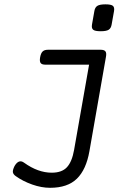

<svg xmlns="http://www.w3.org/2000/svg" viewBox="-20 -686 640 906"><path d="M206.1 -451.2Q189.5 -451.2 181.2 -443.1Q172.9 -435.1 169.4 -416Q166 -397 171.6 -388.9Q177.2 -380.9 193.8 -380.9H400.4L329.6 21.5Q319.8 77.1 295.9 103Q272 128.9 224.1 128.9Q159.2 128.9 93.3 81.5Q68.8 63.5 48.8 97.2Q39.1 116.7 40.8 126.7Q42.5 136.7 54.2 145Q88.4 169.4 132.1 184.8Q175.8 200.2 216.3 200.2Q298.8 200.2 342.8 157.2Q386.7 114.3 401.9 27.8L480 -418Q483.4 -436 477.5 -443.6Q471.7 -451.2 455.1 -451.2ZM425.3 -633.8 414.1 -570.3Q411.1 -552.7 419.7 -545.7Q428.2 -538.6 455.1 -538.6Q481.9 -538.6 492.9 -545.7Q503.9 -552.7 506.8 -570.3L518.1 -633.8Q521 -651.4 512.7 -658.4Q504.4 -665.5 477.5 -665.5Q450.7 -665.5 439.5 -658.4Q428.2 -651.4 425.3 -633.8Z"/></svg>

Font: Courier Prime Code
Style: Italic
Weight: 400
Italic angle: -10°
Designer: Alan Dague-Greene
Foundry: Quote-Unquote Apps
Version: Version 3.18